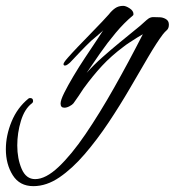

<svg xmlns="http://www.w3.org/2000/svg" viewBox="-164 -361 597 656"><path d="M-50 275Q-97 275 -120.5 237.5Q-144 200 -144 149Q-144 102 -124.5 54.5Q-105 7 -67 -24Q-65 -26 -61 -26Q-51 -26 -51 -16Q-51 -11 -55 -8Q-80 11 -92.5 52Q-105 93 -105 136Q-105 181 -90 216Q-75 251 -44 251Q-8 251 36 209.5Q80 168 128 97.5Q176 27 226 -61.5Q276 -150 324 -244Q318 -241 304.5 -232.5Q291 -224 278 -215.5Q265 -207 259 -202Q216 -170 184.5 -136Q153 -102 121 -58Q113 -46 104.5 -33Q96 -20 87 -8Q83 -3 73.5 2Q64 7 56 7Q43 7 43 -7Q43 -19 55.5 -44Q68 -69 87 -101Q106 -133 127 -164.5Q148 -196 165 -221.5Q182 -247 189 -258Q187 -255 178 -247.5Q169 -240 160.5 -232.5Q152 -225 148 -222Q129 -204 111 -185Q93 -166 75 -147Q73 -145 67.5 -141Q62 -137 58 -137Q53 -137 53 -142Q53 -147 67 -163Q81 -179 102 -201Q123 -223 145.5 -246Q168 -269 185 -287Q202 -305 208 -312Q218 -325 229.5 -333Q241 -341 257 -341Q266 -341 279 -332.5Q292 -324 292 -313Q292 -309 290 -308Q260 -283 231.5 -249Q203 -215 178 -179Q153 -143 132 -112Q156 -139 186 -165.5Q216 -192 244 -215L315 -273Q322 -279 329.5 -286Q337 -293 344 -298Q352 -303 361.5 -302.5Q371 -302 381 -302Q392 -302 402.5 -296Q413 -290 413 -277Q413 -264 406 -258Q399 -252 392 -243Q371 -215 342.5 -166.5Q314 -118 280 -59.5Q246 -1 207 57.5Q168 116 125.5 165.5Q83 215 39 245Q-5 275 -50 275Z"/></svg>

Font: Hurricane
Style: Regular
Weight: 400
Designer: Robert E. Leuschke
Foundry: Robert E. Leuschke
Version: Version 1.010; ttfautohint (v1.8.3)